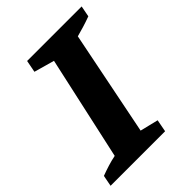

<svg xmlns="http://www.w3.org/2000/svg" viewBox="-219 -755 854 854"><g transform="rotate(-45 208.5 -327.5)"><path d="M-28 0 -18 -52Q6 -61 30 -68.5Q54 -76 79 -81L187 -571L91 -598L102 -655H445L435 -603Q408 -593 384.5 -586Q361 -579 339 -573L240 -79L326 -58L315 0Z"/></g></svg>

Font: Piazzolla
Style: Bold Italic
Weight: 700
Italic angle: -11.3°
Designer: Juan Pablo del Peral
Foundry: Huerta Tipografica
Version: Version 1.330